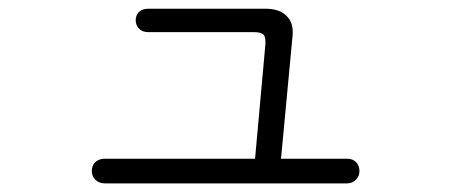

<svg xmlns="http://www.w3.org/2000/svg" viewBox="-20 -518 1040 440"><path d="M320.3 -498Q305.7 -498 297.9 -490.2Q291 -482.4 291 -471.7Q291 -460.9 297.9 -453.1Q305.7 -444.3 320.3 -444.3H563.5Q578.1 -444.3 584 -438.5Q589.8 -431.6 587.9 -413.1L564.5 -154.3H220.7Q206.1 -154.3 197.3 -145.5Q190.4 -137.7 190.4 -126Q190.4 -115.2 197.3 -107.4Q206.1 -97.7 220.7 -97.7H775.4Q788.1 -97.7 796.9 -107.4Q803.7 -115.2 803.7 -126Q803.7 -137.7 796.9 -145.5Q789.1 -154.3 775.4 -154.3H624L650.4 -435.5Q653.3 -465.8 636.7 -481.4Q621.1 -498 587.9 -498Z"/></svg>

Font: GulimChe
Style: Regular
Weight: 400
Monospace: yes
Version: Version 2.21